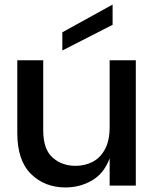

<svg xmlns="http://www.w3.org/2000/svg" viewBox="-20 -816 685 844"><path d="M56 0ZM56 0ZM268 8Q176 8 116 -51.5Q56 -111 56 -231V-551H170V-243Q170 -160 211 -123.5Q252 -87 312 -87Q353 -87 387 -104.5Q421 -122 441.5 -160Q462 -198 462 -259V-551H577V0H462V-120Q437 -53 384 -22.5Q331 8 268 8ZM254 -594V-674L475 -796V-707Z"/></svg>

Font: Ulagadi Sans Medium
Style: Regular
Weight: 500
Designer: Ninad Kale (Devanagari), Jonny Pinhorn (Latin)
Foundry: Indian Type Foundry
Version: Version 3.01;March 29, 2020;FontCreator 12.0.0.2522 64-bit; 